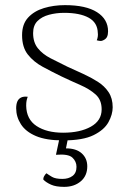

<svg xmlns="http://www.w3.org/2000/svg" viewBox="-20 -535 502 748"><path d="M226 12Q160 12 120 -5Q80 -22 61.5 -51Q43 -80 43 -113Q43 -129 47.5 -139.5Q52 -150 62 -155Q72 -160 88 -158Q85 -150 83.5 -142.5Q82 -135 82 -123Q83 -70 122.5 -44Q162 -18 226 -18Q292 -18 334 -41.5Q376 -65 376 -109Q376 -146 352.5 -167Q329 -188 293.5 -203.5Q258 -219 220 -237Q181 -256 146 -275Q111 -294 88.5 -322.5Q66 -351 66 -398Q66 -441 89.5 -466.5Q113 -492 151 -503.5Q189 -515 233 -515Q315 -515 358 -487.5Q401 -460 401 -413Q401 -400 397 -391.5Q393 -383 382 -378Q377 -375 370.5 -375.5Q364 -376 357 -378Q360 -385 361 -393Q362 -401 361 -407Q360 -447 325.5 -466Q291 -485 230 -485Q199 -485 171 -477.5Q143 -470 126 -453Q109 -436 109 -406Q109 -370 127.5 -347Q146 -324 177 -308Q208 -292 243 -275Q274 -261 304.5 -247Q335 -233 361 -216.5Q387 -200 403 -176Q419 -152 419 -117Q419 -89 402.5 -59Q386 -29 344.5 -8.5Q303 12 226 12ZM246 -2 237 43Q277 43 298.5 62.5Q320 82 320 113Q320 150 294.5 171.5Q269 193 230 193Q198 193 179 184.5Q160 176 149 165Q148 158 152.5 150.5Q157 143 161 140Q169 146 182.5 154Q196 162 223 162Q247 162 262.5 150.5Q278 139 278 115Q278 94 262 79Q246 64 198 68L213 -2Z"/></svg>

Font: Arima ExtraLight
Style: Regular
Weight: 250
Designer: Joana Correia and Natanael Gama
Foundry: NDISCOVER
Version: Version 1.101;gftools[0.9.23]